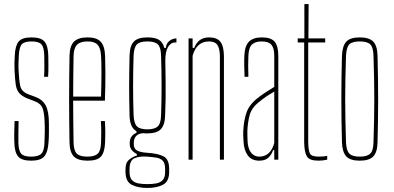

<svg xmlns="http://www.w3.org/2000/svg" viewBox="-20 -790 1951 950"><path d="M134 5Q87 5 69.5 -16Q52 -37 51 -85Q50 -107 50.5 -133Q51 -159 52 -191H72Q71 -160 71 -134Q71 -108 71 -85Q72 -44 85 -29.5Q98 -15 134 -15Q170 -15 184.5 -29.5Q199 -44 200 -85Q201 -109 201.5 -134Q202 -159 201 -179Q200 -229 191 -253.5Q182 -278 152 -289L118 -302Q90 -313 76 -328.5Q62 -344 58 -371Q54 -398 52 -442Q51 -462 51.5 -478.5Q52 -495 53 -514Q55 -563 72 -584Q89 -605 136 -605Q183 -605 200.5 -584Q218 -563 219 -514Q219 -493 219.5 -467.5Q220 -442 218 -410H198Q200 -442 199.5 -467Q199 -492 199 -514Q198 -556 185 -570.5Q172 -585 136 -585Q100 -585 87.5 -570.5Q75 -556 73 -514Q72 -493 71.5 -476.5Q71 -460 72 -442Q74 -394 80 -365.5Q86 -337 119 -324L154 -311Q190 -298 206 -268.5Q222 -239 222 -179Q222 -157 222 -132Q222 -107 220 -85Q217 -37 199 -16Q181 5 134 5Z M479 -191H499Q501 -159 501 -133Q501 -107 500 -85Q498 -37 480 -16Q462 5 414 5Q365 5 345 -16Q325 -37 324 -85Q320 -300 324 -514Q325 -563 346 -584Q367 -605 414 -605Q458 -605 478 -584Q498 -563 500 -514Q501 -487 501.5 -431Q502 -375 499 -292H342Q342 -246 342.5 -196.5Q343 -147 344 -85Q345 -44 360.5 -29.5Q376 -15 412 -15Q448 -15 463.5 -29.5Q479 -44 480 -85Q481 -108 481 -133.5Q481 -159 479 -191ZM414 -585Q377 -585 361 -568.5Q345 -552 344 -514Q343 -455 342.5 -406.5Q342 -358 342 -312H480Q482 -379 482 -432.5Q482 -486 480 -514Q478 -552 463 -568.5Q448 -585 414 -585Z M709 140Q662 140 631.5 124Q601 108 601 60V46Q601 14 620 -1Q639 -16 657 -20V-28Q622 -46 622 -76V-84Q622 -104 633 -117Q644 -130 655 -132V-141Q622 -159 621 -220Q620 -262 619.5 -295Q619 -328 619 -359.5Q619 -391 619.5 -427.5Q620 -464 621 -514Q622 -563 642 -584Q662 -605 709 -605Q747 -605 766.5 -593Q786 -581 793 -553H801Q801 -573 817 -586.5Q833 -600 853 -600V-580H846Q825 -580 811.5 -557.5Q798 -535 798 -491Q799 -426 799.5 -382.5Q800 -339 799.5 -302Q799 -265 797 -220Q796 -172 776 -151Q756 -130 709 -130Q704 -130 699.5 -130Q695 -130 690 -131Q665 -130 653.5 -117Q642 -104 642 -84V-76Q642 -54 658.5 -45Q675 -36 709 -34Q759 -31 788 -17Q817 -3 817 46V60Q817 108 786.5 124Q756 140 709 140ZM709 -150Q745 -150 760.5 -164.5Q776 -179 777 -220Q782 -361 777 -514Q776 -556 761 -570.5Q746 -585 709 -585Q672 -585 657.5 -570.5Q643 -556 641 -514Q636 -361 641 -220Q643 -179 658 -164.5Q673 -150 709 -150ZM709 121Q733 121 753 117.5Q773 114 785 101Q797 88 797 61V46Q797 17 785 5Q773 -7 753.5 -10Q734 -13 709 -15Q672 -18 646.5 -7.5Q621 3 621 46V61Q621 88 633 101Q645 114 665 117.5Q685 121 709 121Z M913 0V-600H933V-553H941Q961 -605 1014 -605Q1053 -605 1070 -584Q1087 -563 1088 -514V0H1068V-514Q1067 -552 1055 -568.5Q1043 -585 1014 -585Q953 -585 933 -514V0Z M1263 5Q1225 5 1206 -21Q1187 -47 1185 -90Q1184 -105 1183.5 -118Q1183 -131 1184 -145Q1186 -193 1199.5 -232.5Q1213 -272 1255 -305Q1273 -319 1294 -333Q1315 -347 1337 -360V-514Q1337 -552 1323 -568.5Q1309 -585 1274 -585Q1244 -585 1227.5 -570.5Q1211 -556 1209 -514Q1207 -468 1209 -410H1190Q1189 -437 1188.5 -464.5Q1188 -492 1189 -514Q1191 -563 1212 -584Q1233 -605 1276 -605Q1321 -605 1339 -583.5Q1357 -562 1357 -514V0H1337V-47H1331Q1324 -25 1308 -10Q1292 5 1263 5ZM1263 -15Q1318 -15 1337 -82V-337Q1321 -328 1302 -315.5Q1283 -303 1255 -280Q1224 -254 1215 -219.5Q1206 -185 1204 -145Q1204 -137 1204 -121.5Q1204 -106 1205 -90Q1207 -54 1222.5 -34.5Q1238 -15 1263 -15Z M1556 5Q1511 5 1498.5 -16Q1486 -37 1485 -85V-580H1453V-600H1486V-770H1507L1506 -600H1589V-580H1505V-85Q1506 -44 1514 -29.5Q1522 -15 1558 -15Q1574 -15 1581.5 -16Q1589 -17 1599 -19V0Q1577 5 1556 5Z M1760 5Q1713 5 1693.5 -16Q1674 -37 1672 -85Q1666 -300 1672 -514Q1674 -563 1693.5 -584Q1713 -605 1760 -605Q1807 -605 1827 -584Q1847 -563 1848 -514Q1854 -300 1848 -85Q1847 -37 1827 -16Q1807 5 1760 5ZM1760 -15Q1796 -15 1811.5 -29.5Q1827 -44 1828 -85Q1830 -148 1831 -200Q1832 -252 1832 -299.5Q1832 -347 1831 -399Q1830 -451 1828 -514Q1827 -556 1812 -570.5Q1797 -585 1760 -585Q1723 -585 1708.5 -570.5Q1694 -556 1692 -514Q1690 -451 1689 -399Q1688 -347 1688 -299.5Q1688 -252 1689 -200Q1690 -148 1692 -85Q1694 -44 1709 -29.5Q1724 -15 1760 -15Z"/></svg>

Font: Big Shoulders Display Thin
Style: Regular
Weight: 100
Designer: Patric King
Foundry: XO Type Co
Version: Version 1.000; ttfautohint (v1.8.2)